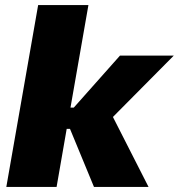

<svg xmlns="http://www.w3.org/2000/svg" viewBox="-20 -740 708 760"><path d="M204 0 244 -230H257L352 0H568L427 -277L668 -520H455L272 -314H259L330 -720H131L5 0Z"/></svg>

Font: Fixel Display 20240404 Black
Style: Italic
Weight: 900
Italic angle: -10°
Designer: AlfaBravo + MacPaw
Foundry: Kyrylo Tkachov, Marchela Mozhyna, Serhii Makarenko, Maria Weinstein, Zakhar Kryvoshyya
Version: Version 1.211;Glyphs 3.2 (3225)